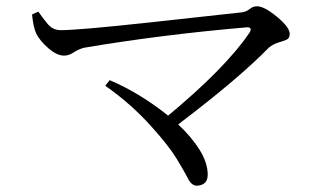

<svg xmlns="http://www.w3.org/2000/svg" viewBox="-20 -633 1040 611"><path d="M82 -587 102 -596Q115 -577 131.5 -557Q148 -537 173 -537Q229 -537 451 -561Q673 -585 752 -594Q766 -597 775.5 -605Q785 -613 798 -613Q821 -613 861.5 -579.5Q902 -546 902 -525Q902 -511 891.5 -506.5Q881 -502 865.5 -497.5Q850 -493 835 -481Q742 -385 547 -237Q589 -198 615 -156.5Q641 -115 641 -77Q641 -44 607 -42Q590 -42 579 -63.5Q568 -85 543 -126.5Q518 -168 463 -229Q397 -303 315 -360L329 -378Q425 -337 515 -265Q698 -417 774 -529Q785 -547 765 -546Q496 -523 247 -481Q229 -476 214 -466Q199 -456 184 -456Q161 -456 134 -479.5Q107 -503 96 -525Q86 -545 82 -587Z"/></svg>

Font: Han-Nom Khai
Style: Regular
Weight: 400
Version: Version 1.200;June 22, 2023;FontCreator 14.0.0.2814 64-bit